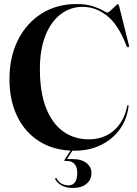

<svg xmlns="http://www.w3.org/2000/svg" viewBox="-20 -733 680 953"><path d="M618 -206Q611.5 -143.5 576 -93.2Q540.5 -43 482.5 -14Q424.5 15 351 15Q251 15 178.2 -29.5Q105.5 -74 66.2 -154Q27 -234 27 -340Q27 -450 69 -534Q111 -618 186.2 -665.5Q261.5 -713 360 -713Q408 -713 440.5 -702.2Q473 -691.5 490.8 -681Q508.5 -670.5 512.5 -670.5Q518 -670.5 529.5 -681Q541 -691.5 551.5 -702Q562 -712.5 564.5 -712.5Q569 -712.5 570.5 -705.5L620 -508Q622 -500 616.5 -498.5Q611 -497.5 607.5 -506Q567 -611.5 510.8 -655.2Q454.5 -699 390 -699Q330 -699 282 -663Q234 -627 206 -557.8Q178 -488.5 178 -389.5Q178 -274 208.8 -196.5Q239.5 -119 294.2 -80.2Q349 -41.5 420 -41.5Q495 -41.5 545.2 -85.2Q595.5 -129 611.5 -207Q613 -212 615.5 -212Q618.5 -212 618 -206ZM341 -2H350L312.5 56.5H338.5Q384.5 56.5 409.2 76.2Q434 96 434 126Q434 159 409.2 179.5Q384.5 200 341.5 200Q307.5 200 285.2 187.2Q263 174.5 254.5 156.5Q252.5 152.5 255.5 151Q259 148.5 262 154Q270.5 170.5 286.2 178.8Q302 187 319.5 187Q363.5 187 363.5 124.5Q363.5 97.5 350.5 81.8Q337.5 66 312.5 66H303.5Q297 66 301 59Z"/></svg>

Font: Fraunces 144pt S000 SemiBold
Style: Regular
Weight: 600
Version: Version 1.000; ttfautohint (v1.8.3)